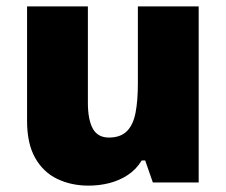

<svg xmlns="http://www.w3.org/2000/svg" viewBox="-20 -573 710 603"><path d="M604 -553V0H460L436 -69H425Q408 -41 381.5 -23.5Q355 -6 323.5 2Q292 10 258 10Q204 10 160 -11Q116 -32 90.5 -77Q65 -122 65 -193V-553H256V-251Q256 -197 271.5 -169Q287 -141 322 -141Q358 -141 378 -160.5Q398 -180 405.5 -218Q413 -256 413 -311V-553Z"/></svg>

Font: Noto Sans Hebrew Black
Style: Regular
Weight: 900
Designer: Monotype Design Team
Foundry: Monotype Imaging Inc.
Version: Version 2.003